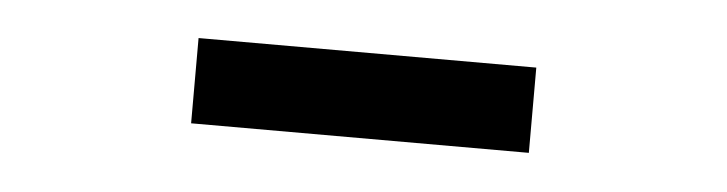

<svg xmlns="http://www.w3.org/2000/svg" viewBox="-24 -798 663 175"><g transform="rotate(5 307.5 -711.0)"><path d="M153 -672H462V-750H153Z"/></g></svg>

Font: GenYoGothic2 TW M
Style: Regular
Weight: 500
Version: Version 2.100;PS 2.1;hotconv 16.6.51;makeotf.lib2.5.65220 DE